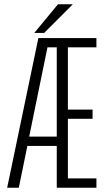

<svg xmlns="http://www.w3.org/2000/svg" viewBox="-20 -878 490 898"><path d="M140.5 -724 251 -858H320.5L186.5 -724ZM245.5 0V-195.5H108L68 0H13.5L159.5 -700H431V-656.5H297.5V-365.5H413V-322.5H297.5V-43.5H431V0ZM116.5 -239H245.5V-656.5H202Z"/></svg>

Font: League Mono Condensed UltraLight
Style: Regular
Weight: 200
Width: 1
Designer: Tyler Finck
Foundry: The League of Moveable Type / Tyler Finck
Version: Version 2.210